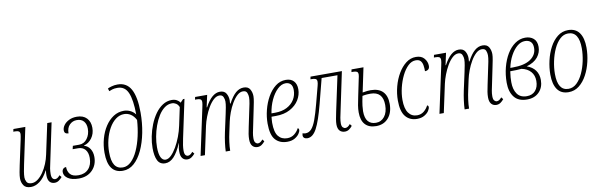

<svg xmlns="http://www.w3.org/2000/svg" viewBox="-50 -1251 5446 1743"><g transform="rotate(-10 2672.5 -380.0)"><path d="M126 10Q78 10 59 -18.5Q40 -47 40 -83Q40 -107 46 -140Q52 -173 58 -201L107 -429Q110 -445 112.5 -458Q115 -471 115 -479Q115 -499 104 -505.5Q93 -512 71 -512H54L59 -536H169L99 -205Q92 -173 86.5 -140.5Q81 -108 81 -85Q81 -65 92 -44Q103 -23 138 -23Q167 -23 194.5 -43.5Q222 -64 245.5 -98Q269 -132 286 -173.5Q303 -215 311 -255L371 -536H411L337 -184Q329 -152 325 -126Q321 -100 321 -75Q321 -45 331 -33.5Q341 -22 354 -22Q376 -22 398 -50L414 -31Q399 -13 382 -1.5Q365 10 344 10Q315 10 298 -9.5Q281 -29 281 -72Q281 -82 282 -94Q283 -106 285 -114H282Q248 -50 207.5 -20Q167 10 126 10Z M567 10Q503 10 467.5 -13.5Q432 -37 432 -72Q432 -91 442.5 -102Q453 -113 470 -113Q470 -73 492.5 -46.5Q515 -20 570 -20Q628 -20 662 -57Q696 -94 696 -158Q696 -207 672.5 -234.5Q649 -262 607 -262H557L564 -292H622Q668 -292 696.5 -330.5Q725 -369 725 -422Q725 -464 703.5 -490Q682 -516 639 -516Q600 -516 572.5 -488.5Q545 -461 545 -410Q507 -411 507 -444Q507 -468 524 -491.5Q541 -515 572 -530.5Q603 -546 645 -546Q703 -546 735 -512.5Q767 -479 767 -423Q767 -368 737.5 -328Q708 -288 664 -277V-275Q699 -265 719 -234Q739 -203 739 -159Q739 -85 692 -37.5Q645 10 567 10Z M973 10Q836 10 836 -180Q836 -246 853 -308Q870 -370 902 -419Q934 -468 977.5 -496.5Q1021 -525 1075 -525Q1103 -525 1131 -512.5Q1159 -500 1180 -473Q1179 -607 1150.5 -673.5Q1122 -740 1053 -740Q1024 -740 1005.5 -734Q987 -728 976 -723L968 -749Q979 -755 1004.5 -762.5Q1030 -770 1060 -770Q1143 -770 1182.5 -698.5Q1222 -627 1222 -482Q1222 -386 1204.5 -297.5Q1187 -209 1154.5 -139.5Q1122 -70 1076.5 -30Q1031 10 973 10ZM978 -20Q1020 -20 1055 -54Q1090 -88 1116 -145.5Q1142 -203 1158 -274.5Q1174 -346 1179 -422Q1160 -459 1132 -477Q1104 -495 1072 -495Q1029 -495 993.5 -468Q958 -441 932 -395Q906 -349 892 -292.5Q878 -236 878 -178Q878 -96 903 -58Q928 -20 978 -20Z M1364 10Q1314 10 1293.5 -31.5Q1273 -73 1273 -146Q1273 -197 1284 -252Q1295 -307 1316 -359.5Q1337 -412 1367 -454Q1397 -496 1435.5 -521Q1474 -546 1519 -546Q1547 -546 1566.5 -535Q1586 -524 1596 -508L1623 -536H1636L1561 -184Q1554 -151 1550 -124.5Q1546 -98 1546 -75Q1546 -45 1555.5 -33.5Q1565 -22 1579 -22Q1600 -22 1622 -50L1638 -31Q1623 -13 1606 -1.5Q1589 10 1568 10Q1540 10 1523 -10Q1506 -30 1506 -71Q1506 -91 1508.5 -108Q1511 -125 1517 -148H1515Q1480 -67 1443.5 -28.5Q1407 10 1364 10ZM1372 -22Q1398 -22 1424 -47.5Q1450 -73 1474 -114.5Q1498 -156 1517 -206Q1536 -256 1546 -305L1581 -470Q1571 -494 1553.5 -505Q1536 -516 1516 -516Q1479 -516 1447.5 -492.5Q1416 -469 1391.5 -429.5Q1367 -390 1349.5 -341.5Q1332 -293 1323 -242.5Q1314 -192 1314 -147Q1314 -84 1329.5 -53Q1345 -22 1372 -22Z M2214 10Q2185 10 2167.5 -10Q2150 -30 2150 -71Q2150 -95 2154 -121Q2158 -147 2166 -183L2197 -331Q2203 -357 2209.5 -390.5Q2216 -424 2216 -448Q2216 -469 2207.5 -490Q2199 -511 2170 -511Q2142 -511 2116 -487Q2090 -463 2067.5 -424.5Q2045 -386 2029 -343Q2013 -300 2005 -262L1985 -169Q1975 -125 1969 -80Q1963 -35 1963 0H1922Q1923 -35 1929 -80.5Q1935 -126 1945 -173L1980 -334Q1986 -362 1992 -393.5Q1998 -425 1998 -449Q1998 -468 1989 -489.5Q1980 -511 1953 -511Q1925 -511 1898.5 -486.5Q1872 -462 1849.5 -423.5Q1827 -385 1810.5 -341.5Q1794 -298 1786 -261L1730 0H1690L1782 -429Q1790 -464 1790 -479Q1790 -499 1779 -505.5Q1768 -512 1746 -512H1729L1734 -536H1845L1821 -425H1825Q1888 -544 1963 -544Q2004 -544 2021 -515.5Q2038 -487 2038 -451Q2038 -444 2037 -436.5Q2036 -429 2036 -422H2041Q2075 -486 2109 -515Q2143 -544 2182 -544Q2224 -544 2240.5 -515Q2257 -486 2257 -451Q2257 -430 2250.5 -396Q2244 -362 2238 -334L2207 -184Q2200 -152 2195 -126Q2190 -100 2190 -75Q2190 -45 2200.5 -33.5Q2211 -22 2224 -22Q2246 -22 2268 -50L2283 -31Q2269 -13 2252 -1.5Q2235 10 2214 10Z M2488 10Q2420 10 2380 -33.5Q2340 -77 2340 -184Q2340 -245 2356 -308.5Q2372 -372 2402.5 -426Q2433 -480 2475.5 -513Q2518 -546 2571 -546Q2618 -546 2643.5 -518.5Q2669 -491 2669 -443Q2669 -391 2640.5 -344.5Q2612 -298 2557.5 -268.5Q2503 -239 2426 -239H2386Q2385 -227 2383.5 -211Q2382 -195 2382 -184Q2382 -96 2412 -59Q2442 -22 2494 -22Q2532 -22 2559.5 -43.5Q2587 -65 2602 -95Q2613 -91 2613 -78Q2613 -63 2599 -42.5Q2585 -22 2557.5 -6Q2530 10 2488 10ZM2391 -269H2424Q2488 -269 2533.5 -292.5Q2579 -316 2603 -355.5Q2627 -395 2627 -443Q2627 -481 2609.5 -498.5Q2592 -516 2564 -516Q2525 -516 2489 -481.5Q2453 -447 2427 -391Q2401 -335 2391 -269Z M2674 10Q2656 10 2645 1.5Q2634 -7 2634 -24Q2634 -31 2637 -42Q2652 -37 2665 -37Q2696 -37 2719 -62Q2742 -87 2762 -141Q2782 -195 2805 -283L2847 -443Q2853 -465 2853 -480Q2853 -501 2839.5 -506.5Q2826 -512 2806 -512H2793L2798 -536H3087L3013 -184Q3005 -151 3000 -121.5Q2995 -92 2995 -71Q2995 -44 3005.5 -33Q3016 -22 3030 -22Q3052 -22 3074 -50L3089 -31Q3075 -13 3058 -1.5Q3041 10 3020 10Q2990 10 2972 -9Q2954 -28 2954 -68Q2954 -88 2959 -117Q2964 -146 2972 -183L3041 -506H2895L2836 -277Q2797 -126 2760.5 -58Q2724 10 2674 10Z M3308 10Q3242 10 3207 -28Q3172 -66 3172 -140Q3172 -170 3177.5 -204.5Q3183 -239 3193 -284L3225 -438Q3228 -451 3230 -461.5Q3232 -472 3232 -479Q3232 -499 3221 -505.5Q3210 -512 3188 -512H3171L3176 -536H3286L3239 -312Q3264 -317 3283 -318.5Q3302 -320 3313 -320Q3387 -320 3425 -281Q3463 -242 3463 -168Q3463 -87 3421 -38.5Q3379 10 3308 10ZM3311 -20Q3360 -20 3390.5 -59Q3421 -98 3421 -165Q3421 -289 3306 -289Q3294 -289 3276 -288Q3258 -287 3232 -282Q3220 -224 3216.5 -193.5Q3213 -163 3213 -144Q3213 -80 3238.5 -50Q3264 -20 3311 -20Z M3685 10Q3618 10 3579.5 -36.5Q3541 -83 3541 -184Q3541 -249 3558 -313Q3575 -377 3606 -429.5Q3637 -482 3678.5 -514Q3720 -546 3770 -546Q3821 -546 3847 -515Q3873 -484 3873 -446Q3873 -424 3861 -414Q3849 -404 3830 -404Q3830 -433 3826 -458.5Q3822 -484 3808 -500Q3794 -516 3763 -516Q3725 -516 3692.5 -484.5Q3660 -453 3635.5 -403Q3611 -353 3597 -295Q3583 -237 3583 -183Q3583 -102 3612 -62Q3641 -22 3691 -22Q3728 -22 3754 -43.5Q3780 -65 3795 -95Q3807 -91 3807 -78Q3807 -63 3793.5 -42.5Q3780 -22 3752.5 -6Q3725 10 3685 10Z M4416 10Q4387 10 4369.5 -10Q4352 -30 4352 -71Q4352 -95 4356 -121Q4360 -147 4368 -183L4399 -331Q4405 -357 4411.5 -390.5Q4418 -424 4418 -448Q4418 -469 4409.5 -490Q4401 -511 4372 -511Q4344 -511 4318 -487Q4292 -463 4269.5 -424.5Q4247 -386 4231 -343Q4215 -300 4207 -262L4187 -169Q4177 -125 4171 -80Q4165 -35 4165 0H4124Q4125 -35 4131 -80.5Q4137 -126 4147 -173L4182 -334Q4188 -362 4194 -393.5Q4200 -425 4200 -449Q4200 -468 4191 -489.5Q4182 -511 4155 -511Q4127 -511 4100.5 -486.5Q4074 -462 4051.5 -423.5Q4029 -385 4012.5 -341.5Q3996 -298 3988 -261L3932 0H3892L3984 -429Q3992 -464 3992 -479Q3992 -499 3981 -505.5Q3970 -512 3948 -512H3931L3936 -536H4047L4023 -425H4027Q4090 -544 4165 -544Q4206 -544 4223 -515.5Q4240 -487 4240 -451Q4240 -444 4239 -436.5Q4238 -429 4238 -422H4243Q4277 -486 4311 -515Q4345 -544 4384 -544Q4426 -544 4442.5 -515Q4459 -486 4459 -451Q4459 -430 4452.5 -396Q4446 -362 4440 -334L4409 -184Q4402 -152 4397 -126Q4392 -100 4392 -75Q4392 -45 4402.5 -33.5Q4413 -22 4426 -22Q4448 -22 4470 -50L4485 -31Q4471 -13 4454 -1.5Q4437 10 4416 10Z M4699 10Q4619 10 4580.5 -39.5Q4542 -89 4542 -172Q4542 -245 4559.5 -312.5Q4577 -380 4608.5 -432.5Q4640 -485 4683.5 -515.5Q4727 -546 4778 -546Q4824 -546 4854 -520.5Q4884 -495 4884 -443Q4884 -391 4850.5 -349Q4817 -307 4747 -287Q4799 -269 4825.5 -232Q4852 -195 4852 -144Q4852 -75 4810.5 -32.5Q4769 10 4699 10ZM4771 -516Q4732 -516 4698 -487.5Q4664 -459 4637.5 -410Q4611 -361 4598 -299H4620Q4730 -299 4786 -338Q4842 -377 4842 -441Q4842 -479 4823 -497.5Q4804 -516 4771 -516ZM4702 -20Q4753 -20 4781.5 -53Q4810 -86 4810 -142Q4810 -194 4780 -228Q4750 -262 4696 -273Q4674 -271 4649.5 -270Q4625 -269 4592 -269Q4587 -237 4585.5 -213.5Q4584 -190 4584 -170Q4584 -102 4613 -61Q4642 -20 4702 -20Z M5082 10Q5013 10 4979 -38.5Q4945 -87 4945 -176Q4945 -239 4960 -304.5Q4975 -370 5004 -424.5Q5033 -479 5075.5 -512.5Q5118 -546 5173 -546Q5242 -546 5276.5 -497.5Q5311 -449 5311 -360Q5311 -297 5296 -232Q5281 -167 5251.5 -112Q5222 -57 5179.5 -23.5Q5137 10 5082 10ZM5086 -20Q5129 -20 5162.5 -52Q5196 -84 5219.5 -135Q5243 -186 5255.5 -246Q5268 -306 5268 -362Q5268 -516 5168 -516Q5126 -516 5092.5 -484.5Q5059 -453 5035.5 -401.5Q5012 -350 4999.5 -290Q4987 -230 4987 -174Q4987 -20 5086 -20Z"/></g></svg>

Font: Noto Serif ExtraCondensed ExtraLight
Style: Italic
Weight: 200
Width: 2
Italic angle: -12°
Designer: Monotype Design Team
Foundry: Monotype Imaging Inc.
Version: Version 2.014; ttfautohint (v1.8.4.7-5d5b)